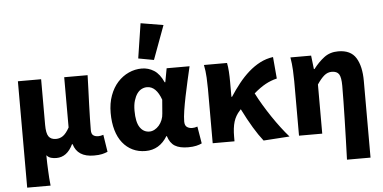

<svg xmlns="http://www.w3.org/2000/svg" viewBox="-60 -913 2416 1210"><g transform="rotate(-5 1148.5 -308.0)"><path d="M65 177V-496H212V-207Q212 -154 226.5 -133.5Q241 -113 273 -113Q298 -113 318 -127.5Q338 -142 358 -178V-496H506Q505 -452 503 -404.5Q501 -357 499.5 -310.5Q498 -264 497 -222Q496 -180 496 -149Q496 -125 508 -116Q520 -107 540 -107Q555 -107 572 -113L589 -4Q573 3 553.5 7.5Q534 12 502 12Q398 12 374 -71H370Q333 7 265 7Q247 7 231 2.5Q215 -2 203 -16Q203 12 204 36Q205 60 206 82.5Q207 105 208.5 128Q210 151 213 177Z M829 12Q784 12 747.5 -5.5Q711 -23 684.5 -56Q658 -89 644 -137Q630 -185 630 -246Q630 -307 648 -356Q666 -405 696.5 -438.5Q727 -472 766.5 -490Q806 -508 849 -508Q891 -508 926.5 -485.5Q962 -463 986 -409H990L1006 -496H1151Q1141 -453 1130 -404.5Q1119 -356 1109.5 -309.5Q1100 -263 1093.5 -221.5Q1087 -180 1087 -152Q1087 -127 1100.5 -117Q1114 -107 1135 -107Q1150 -107 1167 -113L1185 -5Q1171 2 1149.5 7Q1128 12 1098 12Q1045 12 1014.5 -6.5Q984 -25 970 -70H967Q917 12 829 12ZM864 -108Q880 -108 896 -116.5Q912 -125 924.5 -139.5Q937 -154 945 -173.5Q953 -193 954 -215L961 -301Q930 -388 872 -388Q855 -388 838.5 -380Q822 -372 809.5 -354.5Q797 -337 789 -310.5Q781 -284 781 -247Q781 -175 803.5 -141.5Q826 -108 864 -108ZM833 -573 867 -793 1010 -769 931 -555Z M1575 11Q1517 -62 1449 -198Q1447 -195 1442 -190Q1415 -161 1403.5 -123.5Q1392 -86 1392 -29V0H1254V-344Q1254 -373 1252 -415Q1250 -457 1242 -496H1388Q1393 -472 1395 -440.5Q1397 -409 1397 -374V-281H1401Q1429 -324 1459.5 -362.5Q1490 -401 1524.5 -431.5Q1559 -462 1597.5 -482Q1636 -502 1680 -508L1692 -371Q1654 -362 1620 -343.5Q1586 -325 1545 -290Q1563 -254 1587 -214Q1611 -174 1636.5 -136Q1662 -98 1689 -62.5Q1716 -27 1740 0Z M2088 177Q2090 119 2092 54.5Q2094 -10 2095.5 -72Q2097 -134 2098 -190Q2099 -246 2099 -289Q2099 -343 2086 -363Q2073 -383 2040 -383Q2014 -383 1992.5 -365Q1971 -347 1947 -311V0H1800V-344Q1800 -373 1798 -414Q1796 -455 1789 -496H1920L1930 -410H1934Q1966 -452 2003 -480Q2040 -508 2092 -508Q2171 -508 2204 -454.5Q2237 -401 2237 -308V177Z"/></g></svg>

Font: TT Toshiba Sans
Style: Bold
Weight: 700
Designer: Paul D. Hunt
Foundry: Toshiba Corporation
Version: Version 2.020;PS 2.000;hotconv 1.0.86;makeotf.lib2.5.63406